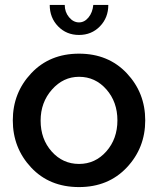

<svg xmlns="http://www.w3.org/2000/svg" viewBox="-20 -750 642 780"><path d="M301 10Q181 10 106.5 -69.5Q32 -149 32 -261Q32 -373 107 -452.5Q182 -532 301 -532Q420 -532 495 -452.5Q570 -373 570 -261Q570 -149 495 -69.5Q420 10 301 10ZM145 -260Q145 -185 190 -134.5Q235 -84 301 -84Q367 -84 412 -135Q457 -186 457 -261Q457 -336 412 -387Q367 -438 301 -438Q237 -438 191 -386Q145 -334 145 -260ZM301 -659Q323 -659 339.5 -679Q356 -699 359 -730H420Q420 -678 386 -643Q352 -608 301 -608Q250 -608 216 -643Q182 -678 182 -730H243Q243 -701 260.5 -680Q278 -659 301 -659Z"/></svg>

Font: Raleway
Style: Regular
Weight: 600
Designer: Matt McInerney, Pablo Impallari, Rodrigo Fuenzalida
Foundry: Matt McInerney, Pablo Impallari, Rodrigo Fuenzalida
Version: Version 1.000;PS 001.001;hotconv 1.0.56; ttfautohint (v1.5)